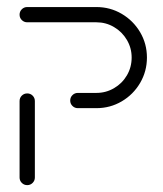

<svg xmlns="http://www.w3.org/2000/svg" viewBox="-20 -539 476 559"><path d="M59.3 0Q50 0 43.5 -6.5Q37 -13 37 -22.2V-244.8Q37 -254.1 43.5 -260.6Q50 -267 59.3 -267Q68.5 -267 75 -260.6Q81.5 -254.1 81.5 -244.8V-22.2Q81.5 -13 75 -6.5Q68.5 0 59.3 0ZM184.4 -246.3Q184.4 -255.6 190.9 -262Q197.4 -268.5 206.7 -268.5H260.7Q288.5 -268.5 312.2 -282.4Q335.9 -296.3 349.6 -319.8Q363.3 -343.3 363.3 -371.5Q363.3 -399.3 349.4 -422.8Q335.6 -446.3 312 -460.2Q288.5 -474.1 260.7 -474.1H59.3Q50 -474.1 43.5 -480.6Q37 -487 37 -496.3Q37 -505.6 43.5 -512Q50 -518.5 59.3 -518.5H260.7Q300.7 -518.5 334.4 -498.7Q368.1 -478.9 388 -445.2Q407.8 -411.5 407.8 -371.5Q407.8 -331.5 388 -297.6Q368.1 -263.7 334.4 -243.9Q300.7 -224.1 260.7 -224.1H206.7Q197.4 -224.1 190.9 -230.6Q184.4 -237 184.4 -246.3Z"/></svg>

Font: 26F Galaxy Hebrew
Style: Regular
Weight: 400
Designer: C₂₉H₂₅N₃O₅
Version: Version 1.000